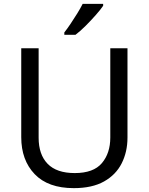

<svg xmlns="http://www.w3.org/2000/svg" viewBox="-20 -964 771 994"><path d="M640 -252Q640 -178 610 -118.5Q580 -59 518.5 -24.5Q457 10 362 10Q229 10 159.5 -62.5Q90 -135 90 -254V-714H180V-251Q180 -164 226.5 -116Q273 -68 367 -68Q464 -68 507.5 -119.5Q551 -171 551 -252V-714H640ZM514 -934Q502 -916 477 -887.5Q452 -859 423.5 -830.5Q395 -802 371 -784H313V-796Q328 -815 345.5 -841Q363 -867 380 -894.5Q397 -922 408 -944H514Z"/></svg>

Font: Noto Sans Mayan Numerals
Style: Regular
Weight: 400
Designer: Monotype Design Team
Foundry: Monotype Imaging Inc.
Version: Version 2.001; ttfautohint (v1.8.4.7-5d5b)